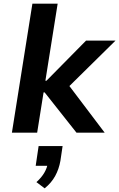

<svg xmlns="http://www.w3.org/2000/svg" viewBox="-20 -725 651 1049"><path d="M45 0 157 -705H295L228 -284H234L450 -503H611L339 -235L341 -279L552 0H398L224 -220H218L183 0ZM224 304 179 270Q207 245 222.5 218Q238 191 241 166L262 181H175L191 73H322L310 154Q302 199 281.5 236.5Q261 274 224 304Z"/></svg>

Font: Nunito Sans 6pt
Style: Bold Italic
Weight: 700
Italic angle: -9°
Version: Version 3.101;gftools[0.9.27]